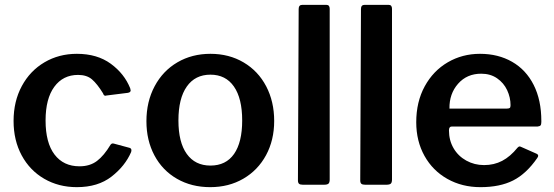

<svg xmlns="http://www.w3.org/2000/svg" viewBox="-20 -762 2285 792"><path d="M517 -398 519 -389Q519 -381 507 -379L419 -368L415 -367Q408 -367 405 -377Q381 -416 359.5 -434.5Q338 -453 302 -453Q240 -453 204 -404Q168 -355 168 -265Q168 -173 205 -124.5Q242 -76 308 -76Q351 -76 380 -98Q409 -120 436 -165Q439 -169 442.5 -170Q446 -171 452 -169L515 -152Q525 -149 521 -135Q496 -77 440 -33.5Q384 10 297 10Q222 10 162.5 -24.5Q103 -59 69.5 -121Q36 -183 36 -263Q36 -344 70 -407Q104 -470 163.5 -505Q223 -540 297 -540Q381 -540 437 -499Q493 -458 517 -398Z M584 -262Q584 -343 618 -406.5Q652 -470 712 -505Q772 -540 848 -540Q925 -540 985 -504.5Q1045 -469 1078 -406Q1111 -343 1111 -263Q1111 -184 1077.5 -122Q1044 -60 984 -25Q924 10 847 10Q770 10 710 -24.5Q650 -59 617 -121Q584 -183 584 -262ZM979 -265Q979 -356 945 -405Q911 -454 848 -454Q785 -454 750.5 -405Q716 -356 716 -265Q716 -175 750.5 -127Q785 -79 848 -79Q912 -79 945.5 -127Q979 -175 979 -265Z M1340 -22Q1340 -9 1335 -4.5Q1330 0 1317 0H1229Q1218 0 1213.5 -4Q1209 -8 1209 -18L1212 -725Q1212 -742 1227 -742H1326Q1340 -742 1340 -726Z M1597 -22Q1597 -9 1592 -4.5Q1587 0 1574 0H1486Q1475 0 1470.5 -4Q1466 -8 1466 -18L1469 -725Q1469 -742 1484 -742H1583Q1597 -742 1597 -726Z M1977 -81Q2018 -81 2051.5 -98.5Q2085 -116 2115 -153Q2120 -158 2123 -158Q2126 -158 2132 -155L2193 -128Q2200 -125 2200 -119Q2200 -116 2196 -110Q2151 -45 2096.5 -17.5Q2042 10 1962 10Q1886 10 1825.5 -24Q1765 -58 1731 -119Q1697 -180 1697 -258Q1697 -342 1732 -406Q1767 -470 1827 -505Q1887 -540 1960 -540Q2035 -540 2092.5 -507Q2150 -474 2181.5 -411.5Q2213 -349 2213 -263V-259Q2213 -249 2210 -245Q2207 -241 2197 -240H1843Q1832 -240 1832 -224Q1832 -183 1851 -150.5Q1870 -118 1903.5 -99.5Q1937 -81 1977 -81ZM2069 -314Q2079 -314 2082.5 -316.5Q2086 -319 2086 -328Q2086 -360 2072 -390Q2058 -420 2030.5 -439Q2003 -458 1965 -458Q1906 -458 1869.5 -416.5Q1833 -375 1834 -314Z"/></svg>

Font: n
Style: Regular
Weight: 600
Designer: Pablo Impallari, Rodrigo Fuenzalida
Foundry: Impallari Type
Version: Version 1.002; ttfautohint (v1.5)